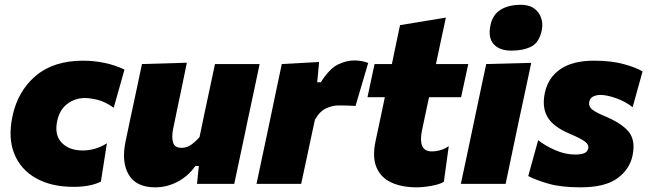

<svg xmlns="http://www.w3.org/2000/svg" viewBox="-20 -768 2708 802"><path d="M287.5 12.5Q194 12.5 130 -23.8Q66 -60 39.5 -126Q13 -192 32 -282Q54 -387 128.8 -450.8Q203.5 -514.5 326.5 -514.5Q373 -514.5 417 -505.2Q461 -496 500 -477.5L455 -318Q418.5 -343.5 387.8 -351Q357 -358.5 334.5 -358.5Q294 -358.5 262 -334.8Q230 -311 219.5 -265.5Q206 -205.5 237.2 -172.5Q268.5 -139.5 325 -139.5Q379.5 -139.5 426.5 -169.5L401.5 -9.5Q358.5 12.5 287.5 12.5Z M628.5 14.5Q549 14.5 517.8 -38.2Q486.5 -91 504.5 -177.5Q509 -199.5 513.8 -221.5Q518.5 -243.5 524.5 -272.5Q540 -345 551 -396.5Q562 -448 573 -500.5L760.5 -506Q750 -454 739.2 -402.5Q728.5 -351 717 -296.5L703.5 -231Q696 -196 702.8 -173.2Q709.5 -150.5 738.5 -150.5Q760 -150.5 778 -163Q796 -175.5 813.5 -195.5L834.5 -296.5Q846.5 -351 856.5 -399.5Q866.5 -448 878 -500.5H1064.5Q1053.5 -448 1042.5 -396.2Q1031.5 -344.5 1016 -272L1004 -214.5Q991 -152.5 980.2 -102.5Q969.5 -52.5 958.5 0H803L810.5 -74.5H796Q766.5 -32.5 722 -9Q677.5 14.5 628.5 14.5Z M1051.5 0Q1062.5 -52.5 1073 -101.8Q1083.5 -151 1097 -214.5L1107.5 -264.5Q1119 -321 1131.5 -379.5Q1144 -438 1157 -500.5L1313 -509L1305 -424.5H1320Q1357 -482 1392 -498.8Q1427 -515.5 1459.5 -515.5Q1491.5 -515.5 1518 -505L1465 -325.5Q1445 -327 1428.5 -327.2Q1412 -327.5 1391.5 -327.5Q1369.5 -327.5 1342.8 -315.8Q1316 -304 1295.5 -268L1281.5 -203.5Q1270 -149 1259.8 -101.2Q1249.5 -53.5 1238 0Z M1720.5 14.5Q1658.5 14.5 1615 -5.5Q1571.5 -25.5 1553 -68Q1534.5 -110.5 1548.5 -177.5Q1557 -217.5 1565.8 -258.5Q1574.5 -299.5 1587.5 -362H1515L1544.5 -500.5H1617Q1626 -545 1634.2 -583.8Q1642.5 -622.5 1651 -663L1842.5 -694.5Q1831.5 -644.5 1822 -599.2Q1812.5 -554 1801 -500.5H1936L1906 -362H1772L1742.5 -222.5Q1734 -181.5 1743.5 -158.5Q1753 -135.5 1784.5 -135.5Q1799 -135.5 1817 -140Q1835 -144.5 1854.5 -157.5L1834 -8.5Q1817 2 1782.5 8.2Q1748 14.5 1720.5 14.5Z M1905 0Q1916 -52.5 1926.8 -102.2Q1937.5 -152 1950.5 -214.5L1961 -264.5Q1972 -317 1980.5 -357.2Q1989 -397.5 1996.2 -431.5Q2003.5 -465.5 2011 -500.5L2199 -505.5Q2191.5 -469.5 2184 -434.5Q2176.5 -399.5 2167.8 -358.8Q2159 -318 2147.5 -264.5L2137 -214.5Q2124 -152.5 2113.5 -102.5Q2103 -52.5 2092 0ZM2116 -556.5Q2066.5 -556.5 2042.2 -583.5Q2018 -610.5 2028.5 -662Q2038 -707.5 2071.8 -727.8Q2105.5 -748 2155.5 -748Q2204.5 -748 2228 -716.2Q2251.5 -684.5 2243 -641.5Q2232.5 -590.5 2199.2 -573.5Q2166 -556.5 2116 -556.5Z M2405 14.5Q2325 14.5 2272.8 -0.2Q2220.5 -15 2186.5 -32.5L2228 -182.5Q2256.5 -159.5 2298.8 -141Q2341 -122.5 2382.5 -122.5Q2404.5 -122.5 2418.8 -127.5Q2433 -132.5 2437 -147Q2441 -163 2424.2 -176Q2407.5 -189 2360.5 -209Q2291 -238 2267 -279.2Q2243 -320.5 2256 -380.5Q2269.5 -444 2320.8 -479.2Q2372 -514.5 2461.5 -514.5Q2533.5 -514.5 2585.5 -500.2Q2637.5 -486 2664 -469.5L2622.5 -320Q2593 -344 2553.5 -357.8Q2514 -371.5 2488.5 -371.5Q2471.5 -371.5 2458 -365Q2444.5 -358.5 2441.5 -343Q2438 -328 2448.5 -315.5Q2459 -303 2499 -286Q2577.5 -253.5 2606.5 -217.2Q2635.5 -181 2622 -117.5Q2609.5 -59.5 2557.8 -22.5Q2506 14.5 2405 14.5Z"/></svg>

Font: Commissioner ExtraBold
Style: Italic
Weight: 800
Italic angle: -12°
Designer: Kostas Bartsokas
Foundry: Kostas Bartsokas
Version: Version 1.000; ttfautohint (v1.8.3)